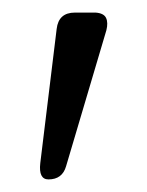

<svg xmlns="http://www.w3.org/2000/svg" viewBox="-20 -720 233 305"><path d="M70 -674Q73 -700 99 -700H132Q145 -699 148.5 -691.5Q152 -684 149 -672L85 -456Q79 -435 57 -435Q41 -435 44 -461Z"/></svg>

Font: Quicksand Light
Style: Regular
Weight: 400
Version: Version 3.004